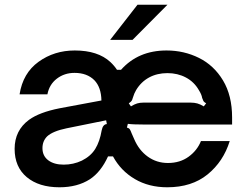

<svg xmlns="http://www.w3.org/2000/svg" viewBox="-20 -783 1045 814"><path d="M42 -152Q42 -230 103 -275Q147 -307 233 -324L410 -357Q409 -413 380 -443Q349 -474 296 -474Q253 -474 221 -449.5Q189 -425 181 -383H63Q77 -473 143.5 -521Q210 -569 297 -569Q395 -569 448 -520Q465 -504 476 -487H493Q566 -569 686 -569Q760 -569 823.5 -537.5Q887 -506 925.5 -442Q964 -378 964 -285V-255H594Q542 -255 522 -258L518 -242Q527 -240 530.5 -234.5Q534 -229 538 -218Q547 -197 549 -193Q569 -146 606.5 -119Q644 -92 692 -92Q743 -92 779.5 -118.5Q816 -145 832 -185H954Q927 -98 860 -43.5Q793 11 689 11Q611 11 551.5 -24Q492 -59 459 -120H438Q408 -54 361 -23Q308 11 232 11Q145 11 93.5 -32Q42 -75 42 -152ZM535 -332Q550 -341 561.5 -344.5Q573 -348 589 -348H787Q804 -348 816.5 -344.5Q829 -341 844 -332L854 -345Q845 -350 842.5 -354.5Q840 -359 837 -368Q835 -382 823 -401Q803 -436 768 -454.5Q733 -473 690 -473Q646 -473 612 -454.5Q578 -436 557 -401Q549 -388 543 -368Q541 -360 538 -355.5Q535 -351 526 -345ZM327 -102Q365 -121 384 -152Q403 -183 411 -230Q416 -256 433 -257L430 -273L262 -239Q204 -227 180 -205Q160 -185 160 -155Q160 -122 184.5 -103.5Q209 -85 250 -85Q291 -85 327 -102ZM542 -614H447L563 -763H690Z"/></svg>

Font: Open Sauce Sans SemiBold
Style: Regular
Weight: 600
Designer: Alfredo Marco Pradil
Foundry: Creative Sauce Fz LLC
Version: Version 1.477